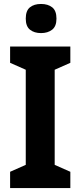

<svg xmlns="http://www.w3.org/2000/svg" viewBox="-20 -949 406 969"><path d="M335 0H31V-82L110 -117V-597L31 -632V-714H335V-632L256 -597V-117L335 -82ZM187 -929Q222 -929 243.5 -912Q265 -895 265 -855Q265 -816 243 -799Q221 -782 187 -782Q153 -782 131.5 -799Q110 -816 110 -855Q110 -895 131 -912Q152 -929 187 -929Z"/></svg>

Font: Noto Sans Armenian SemiCondensed
Style: Bold
Weight: 700
Width: 4
Designer: Monotype Design Team
Foundry: Monotype Imaging Inc.
Version: Version 2.008; ttfautohint (v1.8.4.7-5d5b)